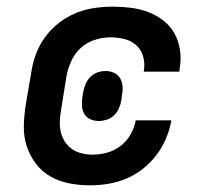

<svg xmlns="http://www.w3.org/2000/svg" viewBox="-20 -548 640 576"><path d="M250 8Q218 8 187.5 2Q157 -4 131.5 -18.5Q106 -33 88 -56.5Q70 -80 60.5 -108.5Q51 -137 51.5 -168.5Q52 -200 57 -232L74 -332Q78 -359 88 -386Q98 -413 115.5 -437Q133 -461 157 -479.5Q181 -498 208 -509Q235 -520 263 -524Q291 -528 318 -528Q346 -528 373.5 -524.5Q401 -521 425.5 -511.5Q450 -502 470.5 -486Q491 -470 503.5 -447.5Q516 -425 520 -397.5Q524 -370 519 -343L518 -333H411L412 -338Q415 -360 409 -380Q403 -400 388 -413Q373 -426 352.5 -431Q332 -436 311 -436Q287 -436 263 -428Q239 -420 221 -403Q203 -386 193 -363Q183 -340 179 -317L163 -217Q160 -200 159.5 -183.5Q159 -167 162.5 -151.5Q166 -136 175 -122.5Q184 -109 196.5 -100.5Q209 -92 225 -88Q241 -84 258 -84Q279 -84 301 -90Q323 -96 341.5 -110Q360 -124 371.5 -144.5Q383 -165 387 -186V-187H494V-186Q489 -159 478 -132.5Q467 -106 449 -82.5Q431 -59 408 -41Q385 -23 358.5 -12Q332 -1 304.5 3.5Q277 8 250 8ZM277 -185Q263 -185 251.5 -190Q240 -195 233.5 -205.5Q227 -216 226 -229Q225 -242 227 -256L230 -273Q232 -285 237 -296.5Q242 -308 251.5 -317.5Q261 -327 273 -331Q285 -335 296 -335Q310 -335 321.5 -330Q333 -325 339.5 -314.5Q346 -304 347.5 -291Q349 -278 346 -264L344 -247Q342 -235 337 -223.5Q332 -212 322.5 -202.5Q313 -193 300.5 -189Q288 -185 277 -185Z"/></svg>

Font: Iosevka SmBd Ex Obl
Style: Regular
Weight: 600
Width: 7
Italic angle: -9°
Monospace: yes
Designer: Belleve Invis
Foundry: Belleve Invis
Version: Version 32.5.0; ttfautohint (v1.8.4)